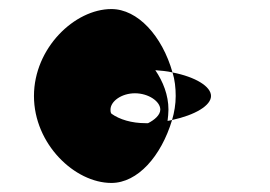

<svg xmlns="http://www.w3.org/2000/svg" viewBox="-20 -708 596 424"><path d="M55 -496C55 -390 145 -304 226 -304C284 -304 336 -363 360 -443C357 -442 354 -442 350 -441C351 -449 352 -458 352 -466C352 -498 340 -528 323 -553C335 -552 349 -551 361 -548C338 -629 284 -688 226 -688C145 -688 55 -602 55 -496ZM224 -466C224 -484 248 -502 278 -502C308 -502 334 -484 334 -466C334 -454 321 -443 307 -436H301C271 -436 244 -444 226 -457C224 -460 224 -463 224 -466ZM360 -443C411 -454 446 -475 446 -496C446 -517 412 -538 361 -548C366 -532 368 -514 368 -496C368 -478 365 -460 360 -443Z"/></svg>

Font: Ampere
Style: SuCnd
Weight: 400
Version: Version 1